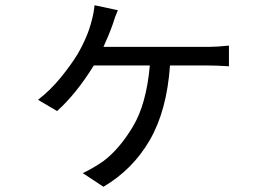

<svg xmlns="http://www.w3.org/2000/svg" viewBox="-20 -632 1040 733"><path d="M430 -593Q418 -566 411 -541Q397 -501 375 -453H776Q808 -453 854 -458V-379Q806 -382 776 -382H629Q617 -210 552 -97.5Q487 15 375 81L296 29Q336 10 375 -17Q436 -63 487.5 -149Q539 -235 552 -382H338Q272 -275 198 -208L125 -251Q172 -287 211.5 -335.5Q251 -384 276 -425Q315 -492 330 -553Q338 -582 341 -612Z"/></svg>

Font: Gothic Nguyen
Style: Regular
Weight: 400
Designer: MORI Takayuki
Version: Version 1.220;July 21, 2023;FontCreator 14.0.0.2814 64-bit